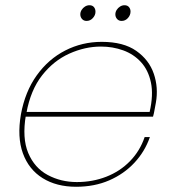

<svg xmlns="http://www.w3.org/2000/svg" viewBox="-20 -707 668 734"><path d="M68 -261 72 -279H552Q567 -344 557 -391.5Q547 -439 519 -469.5Q491 -500 451 -514.5Q411 -529 366 -529Q305 -529 245 -502Q185 -475 141 -419Q97 -363 81 -275L79 -267Q64 -179 88 -122Q112 -65 162.5 -38Q213 -11 274 -11Q334 -11 386.5 -31.5Q439 -52 477 -91Q515 -130 533 -183H553Q534 -128 494 -85Q454 -42 397.5 -17.5Q341 7 271 7Q196 7 143 -26Q90 -59 67.5 -121Q45 -183 60 -270Q76 -357 120.5 -419Q165 -481 229.5 -514Q294 -547 369 -547Q452 -547 501 -512.5Q550 -478 568 -425Q586 -372 576 -315Q572 -296 570.5 -285.5Q569 -275 565 -261ZM311 -627Q300 -627 293.5 -634.5Q287 -642 287 -652Q287 -661 292 -669Q297 -677 305 -682Q313 -687 322 -687Q333 -687 339 -680Q345 -673 345 -662Q345 -649 335 -638Q325 -627 311 -627ZM445 -627Q434 -627 427.5 -634.5Q421 -642 421 -652Q421 -661 426 -669Q431 -677 439 -682Q447 -687 456 -687Q467 -687 473 -680Q479 -673 479 -663Q479 -649 469 -638Q459 -627 445 -627Z"/></svg>

Font: Poppins Variable
Style: Italic
Weight: 100
Italic angle: -10°
Designer: Jonny Pinhorn
Foundry: Indian Type Foundry
Version: Version 6.000